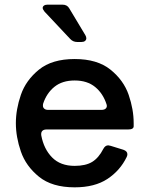

<svg xmlns="http://www.w3.org/2000/svg" viewBox="-20 -790 635 823"><path d="M529 -235H179Q167 -235 161 -228.5Q155 -222 157 -209Q168 -151 203.5 -115Q239 -79 300 -79Q347 -79 375 -96Q403 -113 423 -152Q431 -167 444 -167Q446 -167 454 -165L509 -148Q526 -142 526 -129Q526 -123 523 -117Q495 -59 440.5 -23Q386 13 300 13Q203 13 147 -32.5Q91 -78 69.5 -140.5Q48 -203 48 -262Q48 -321 69.5 -383.5Q91 -446 147 -491.5Q203 -537 300 -537Q397 -537 453.5 -491.5Q510 -446 531.5 -383.5Q553 -321 553 -262V-249Q553 -235 529 -235ZM165 -346Q164 -343 164 -337Q164 -329 170 -324Q176 -319 186 -319H415Q428 -319 434 -325.5Q440 -332 437 -342Q422 -389 388 -417Q354 -445 300 -445Q247 -445 213.5 -418Q180 -391 165 -346ZM350 -626Q350 -619 344.5 -614.5Q339 -610 329 -610H311Q293 -610 281 -623L171 -740Q163 -750 163 -756Q163 -762 168.5 -766Q174 -770 183 -770H248Q268 -770 277 -754L346 -639Q350 -632 350 -626Z"/></svg>

Font: Shippori Gochic B2 Bold
Style: Regular
Weight: 700
Designer: FONTDASU
Foundry: FONTDASU / Google Inc. / but / Adobe
Version: Version 1.130